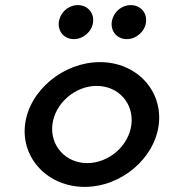

<svg xmlns="http://www.w3.org/2000/svg" viewBox="-20 -728 662 751"><path d="M210 -641C206 -605 231 -575 269 -575C306 -575 340 -605 344 -641C349 -678 322 -708 285 -708C247 -708 215 -679 210 -641ZM417 -641C413 -605 438 -575 476 -575C513 -575 547 -605 551 -641C556 -678 529 -708 492 -708C454 -708 422 -679 417 -641ZM185 -241C195 -324 274 -392 358 -392C443 -392 504 -324 494 -241C484 -158 406 -90 321 -90C237 -90 175 -158 185 -241ZM78 -241C62 -109 167 3 311 3C455 3 585 -109 601 -241C617 -373 515 -485 371 -485C227 -485 94 -373 78 -241Z"/></svg>

Font: Bluebird
Style: LiObl
Weight: 300
Designer: Jasper
Foundry: Cannot Into Space Fonts
Version: Version 0.98